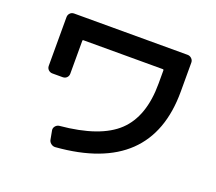

<svg xmlns="http://www.w3.org/2000/svg" viewBox="-126 -901 1253 1112"><g transform="rotate(20 500.0 -344.5)"><path d="M152.3 -357.4Q137.7 -357.4 127.4 -367.2Q117.2 -377 117.2 -391.6V-691.4Q117.2 -706.1 127 -716.3Q136.7 -726.6 152.3 -726.6H850.6Q865.2 -726.6 876 -716.3Q886.7 -706.1 886.7 -691.4V-512.7Q886.7 -6.8 313.5 38.1Q298.8 39.1 286.6 29.3Q274.4 19.5 272.5 4.9L262.7 -47.9Q260.7 -61.5 270 -72.8Q279.3 -84 293 -85.9Q538.1 -108.4 644 -209Q750 -309.6 750 -512.7V-594.7Q750 -599.6 745.1 -599.6H254.9Q250 -599.6 250 -594.7V-391.6Q250 -377 240.2 -367.2Q230.5 -357.4 214.8 -357.4Z"/></g></svg>

Font: Rounded-L Mgen+ 1m bold
Style: Bold
Weight: 700
Designer: [Source Han Sans]
Ryoko NISHIZUKA  (kana & ideographs); Paul D. Hunt (Latin, Greek & Cyrillic); Wenlong ZHANG  (bopomofo
Version: Version 1.059.20150602